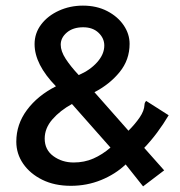

<svg xmlns="http://www.w3.org/2000/svg" viewBox="-20 -650 640 683"><path d="M489 13 427 -65Q390 -30 339.5 -9.5Q289 11 232 11Q174 11 130.5 -10.5Q87 -32 62.5 -67.5Q38 -103 38 -146Q38 -208 76 -259Q114 -310 179 -343Q103 -421 103 -493Q103 -532 126.5 -563Q150 -594 189.5 -612Q229 -630 275 -630Q324 -630 361.5 -610.5Q399 -591 420 -560Q441 -529 441 -494Q441 -437 405.5 -393.5Q370 -350 316 -322L437 -185Q461 -209 477 -232.5Q493 -256 494 -277Q494 -285 500 -291L580 -240Q561 -208 539 -178.5Q517 -149 493 -124L564 -44ZM260 -383Q300 -400 325.5 -428.5Q351 -457 351 -488Q351 -514 330.5 -533.5Q310 -553 276 -553Q240 -553 218 -534.5Q196 -516 196 -491Q196 -468 213.5 -441Q231 -414 260 -383ZM242 -72Q280 -72 312 -86Q344 -100 373 -125L236 -280Q194 -257 166.5 -225.5Q139 -194 139 -157Q139 -117 170 -94.5Q201 -72 242 -72Z"/></svg>

Font: Inconsolata Expanded SemiBold
Style: Regular
Weight: 600
Width: 7
Monospace: yes
Designer: Raph Levien, Cyreal, Brenton Simpson
Foundry: Raph Levien, Cyreal, Google
Version: Version 3.001; ttfautohint (v1.8.2.53-6de2)